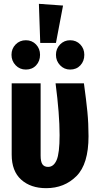

<svg xmlns="http://www.w3.org/2000/svg" viewBox="-20 -966 512 1002"><path d="M442 -255Q442 -110 379 -47Q316 16 221 16Q140 16 90.5 -28.5Q41 -73 41 -159V-531H192V-154Q192 -122 201.5 -108.5Q211 -95 231 -95Q260 -95 275.5 -130.5Q291 -166 291 -261Q291 -370 270 -531H418Q430 -444 436 -383Q442 -322 442 -255ZM183 -946 309 -937 272 -742H190ZM189 -680Q189 -647 168.5 -625Q148 -603 115 -603Q83 -603 61.5 -625.5Q40 -648 40 -680Q40 -712 61.5 -734Q83 -756 115 -756Q147 -756 168 -734Q189 -712 189 -680ZM420 -680Q420 -647 399.5 -625Q379 -603 346 -603Q315 -603 293.5 -625.5Q272 -648 272 -680Q272 -712 293.5 -734Q315 -756 346 -756Q378 -756 399 -734Q420 -712 420 -680Z"/></svg>

Font: Fira Sans Extra Condensed
Style: Bold
Weight: 700
Width: 1
Designer: Carrois Corporate & Edenspiekermann AG
Foundry: Carrois Corporate GbR & Edenspiekermann AG
Version: Version 4.203